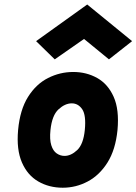

<svg xmlns="http://www.w3.org/2000/svg" viewBox="-20 -838 622 875"><path d="M266 17.5Q204 17.5 154.8 -10.8Q105.5 -39 80 -97.5Q54.5 -156 62.5 -245.5Q71 -338 107.8 -396.5Q144.5 -455 199 -482.5Q253.5 -510 314 -510Q374 -510 423 -482.5Q472 -455 498 -396.8Q524 -338.5 515.5 -245.5Q506.5 -155.5 469.8 -97.2Q433 -39 379.5 -10.8Q326 17.5 266 17.5ZM274 -127.5Q303.5 -127.5 331.8 -154Q360 -180.5 366.5 -245.5Q373 -313 354.8 -340Q336.5 -367 307 -367Q276.5 -367 246.8 -339.8Q217 -312.5 210 -245.5Q205.5 -202 213.8 -176Q222 -150 238.5 -138.8Q255 -127.5 274 -127.5ZM229.5 -567.5 144.5 -650.5 377.5 -817.5 582 -650.5 476.5 -567.5 363 -660.5Z"/></svg>

Font: Karla ExtraBold
Style: Italic
Weight: 800
Italic angle: -8°
Designer: Jonathan Pinhorn
Version: Version 2.004;gftools[0.9.33]